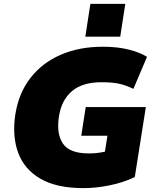

<svg xmlns="http://www.w3.org/2000/svg" viewBox="-20 -958 796 990"><path d="M410 12Q272 12 188.5 -36.5Q105 -85 73.5 -171Q42 -257 59 -368Q77 -480 138 -557.5Q199 -635 294 -676Q389 -717 510 -717Q586 -717 643.5 -702.5Q701 -688 738 -665L668 -500Q625 -520 590.5 -527Q556 -534 503 -534Q405 -534 351 -488Q297 -442 284 -358Q270 -268 304.5 -217.5Q339 -167 437 -167Q459 -167 479 -169Q499 -171 521 -176L534 -258H399L422 -406H732L675 -45Q617 -17 546 -2.5Q475 12 410 12ZM420 -769 446 -938H626L600 -769Z"/></svg>

Font: Mulish ExtraBlack
Style: Italic
Weight: 1000
Italic angle: -9°
Designer: Vernon Adams
Foundry: Vernon Adams
Version: Version 3.603; ttfautohint (v1.8.3)